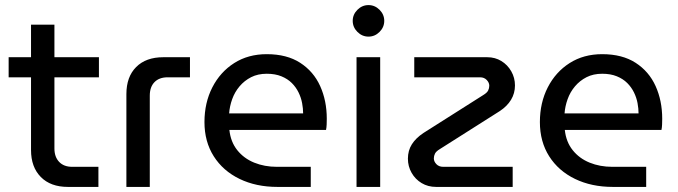

<svg xmlns="http://www.w3.org/2000/svg" viewBox="-20 -735 2668 755"><path d="M247 0Q179 0 140.5 -39Q102 -78 102 -145V-638H194V-151Q194 -118 212.5 -98.5Q231 -79 264 -79H367V0ZM14 -431V-510H369V-431Z M477 0V-365Q477 -433 515.5 -471.5Q554 -510 622 -510H727V-431H639Q606 -431 587.5 -412Q569 -393 569 -359V0Z M1071 0Q987 0 922 -31.5Q857 -63 820.5 -120.5Q784 -178 784 -255Q784 -331 815 -391.5Q846 -452 901 -487Q956 -522 1029 -522Q1108 -522 1160.5 -488Q1213 -454 1239 -396.5Q1265 -339 1265 -268Q1265 -257 1264.5 -245Q1264 -233 1262 -224H882Q887 -177 913 -144.5Q939 -112 979.5 -95.5Q1020 -79 1069 -79H1202V0ZM881 -289H1172Q1172 -308 1168 -329.5Q1164 -351 1154 -371.5Q1144 -392 1127.5 -408.5Q1111 -425 1086.5 -435Q1062 -445 1029 -445Q994 -445 967.5 -431.5Q941 -418 922 -395.5Q903 -373 893 -345Q883 -317 881 -289Z M1382 0V-510H1475V0ZM1429 -591Q1404 -591 1385.5 -609.5Q1367 -628 1367 -653Q1367 -678 1385.5 -696.5Q1404 -715 1429 -715Q1454 -715 1472.5 -696.5Q1491 -678 1491 -653Q1491 -628 1472.5 -609.5Q1454 -591 1429 -591Z M1695 0Q1663 0 1638 -15Q1613 -30 1598.5 -55.5Q1584 -81 1584 -111Q1584 -143 1599.5 -167.5Q1615 -192 1645 -212L1880 -361Q1895 -370 1899.5 -379Q1904 -388 1904 -398Q1904 -410 1894 -420.5Q1884 -431 1868 -431H1609V-510H1896Q1927 -510 1951.5 -495Q1976 -480 1990.5 -454.5Q2005 -429 2005 -399Q2005 -368 1989.5 -342.5Q1974 -317 1945 -298L1710 -149Q1695 -140 1690.5 -131Q1686 -122 1686 -112Q1686 -100 1696 -89.5Q1706 -79 1723 -79H1996V0Z M2390 0Q2306 0 2241 -31.5Q2176 -63 2139.5 -120.5Q2103 -178 2103 -255Q2103 -331 2134 -391.5Q2165 -452 2220 -487Q2275 -522 2348 -522Q2427 -522 2479.5 -488Q2532 -454 2558 -396.5Q2584 -339 2584 -268Q2584 -257 2583.5 -245Q2583 -233 2581 -224H2201Q2206 -177 2232 -144.5Q2258 -112 2298.5 -95.5Q2339 -79 2388 -79H2521V0ZM2200 -289H2491Q2491 -308 2487 -329.5Q2483 -351 2473 -371.5Q2463 -392 2446.5 -408.5Q2430 -425 2405.5 -435Q2381 -445 2348 -445Q2313 -445 2286.5 -431.5Q2260 -418 2241 -395.5Q2222 -373 2212 -345Q2202 -317 2200 -289Z"/></svg>

Font: MuseoModerno Thin
Style: Regular
Weight: 400
Version: Version 1.003